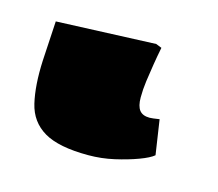

<svg xmlns="http://www.w3.org/2000/svg" viewBox="-47 -26 364 321"><g transform="rotate(15 135.0 134.5)"><path d="M127 239Q76 239 50.5 224Q25 209 18 179Q11 149 13 106L17 37L189 30L199 34Q196 49 193.5 64.5Q191 80 189 94.5Q187 109 187 123Q187 138 192.5 145Q198 152 210 152Q212 152 216.5 151.5Q221 151 227 150L236 210Q229 216 211.5 222.5Q194 229 172 234Q150 239 127 239Z"/></g></svg>

Font: Literata Black
Style: Italic
Weight: 900
Italic angle: -2°
Designer: Latin by Veronika Burian and Jose Scaglione. Greek by Irene Vlachou. Cyrillic by Vera Evstafieva
Foundry: TypeTogether
Version: Version 3.002